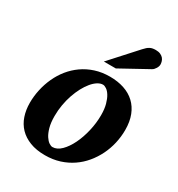

<svg xmlns="http://www.w3.org/2000/svg" viewBox="-177 -850 907 977"><g transform="rotate(30 276.5 -361.0)"><path d="M377.9 -307.1Q377.9 -343.8 370.6 -370.1Q363.3 -396.5 352.8 -413.6Q342.3 -430.7 330.3 -438.7Q318.4 -446.8 309.1 -446.8Q293.9 -446.8 278.1 -436.8Q262.2 -426.8 247.3 -408.9Q232.4 -391.1 219.2 -366.5Q206.1 -341.8 196 -312.7Q186 -283.7 180.4 -251.2Q174.8 -218.8 174.8 -185.1Q174.8 -146.5 182.4 -119.4Q189.9 -92.3 200.9 -75.4Q211.9 -58.6 223.6 -50.8Q235.4 -43 244.1 -43Q270.5 -43 294.7 -66.9Q318.8 -90.8 337.4 -128.9Q356 -167 366.9 -213.9Q377.9 -260.7 377.9 -307.1ZM522 -303.2Q522 -263.7 513.2 -225.1Q504.4 -186.5 487.3 -151.6Q470.2 -116.7 445.3 -86.7Q420.4 -56.6 388.2 -34.7Q356 -12.7 316.7 -0.2Q277.3 12.2 231.9 12.2Q180.7 12.2 143.1 -2.4Q105.5 -17.1 80.8 -42.7Q56.2 -68.4 44.2 -103.8Q32.2 -139.2 32.2 -181.2Q32.2 -220.2 40.8 -259Q49.3 -297.9 65.7 -333.5Q82 -369.1 106.4 -399.4Q130.9 -429.7 162.8 -452.1Q194.8 -474.6 234.1 -487.3Q273.4 -500 319.8 -500Q365.7 -500 403.1 -487.5Q440.4 -475.1 466.8 -450.4Q493.2 -425.8 507.6 -388.9Q522 -352.1 522 -303.2ZM510.7 -681.2Q510.7 -676.3 508.8 -670.2Q506.8 -664.1 503.2 -658.2Q499.5 -652.3 494.9 -647.2Q490.2 -642.1 484.4 -639.2L323.7 -550.8H253.4L390.6 -702.1Q398.9 -711.4 406 -717.5Q413.1 -723.6 420.4 -727.3Q427.7 -731 435.5 -732.4Q443.4 -733.9 453.6 -733.9Q469.7 -733.9 480.7 -729Q491.7 -724.1 498.3 -716.6Q504.9 -709 507.8 -699.5Q510.7 -689.9 510.7 -681.2Z"/></g></svg>

Font: Charis SIL
Style: Bold Italic
Weight: 700
Italic angle: -11°
Foundry: SIL International
Version: Version 4.112